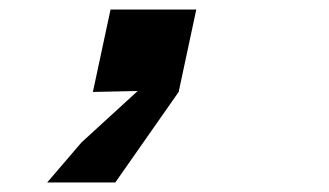

<svg xmlns="http://www.w3.org/2000/svg" viewBox="-20 -193 690 403"><path d="M212 -173H392L355 0L222 190H79L151 106L269 -2L175 0Z"/></svg>

Font: Azeret Mono
Style: Bold Italic
Weight: 700
Italic angle: -12°
Designer: Martin Vácha
Foundry: Displaay
Version: Version 1.000; Glyphs 3.0.3, build 3074